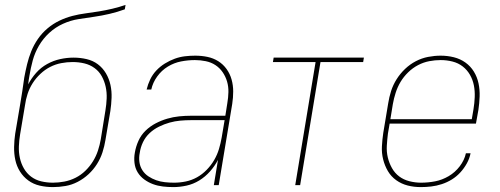

<svg xmlns="http://www.w3.org/2000/svg" viewBox="-20 -755 2040 783"><path d="M196 8Q168 8 142 2Q116 -4 95.5 -19Q75 -34 61.5 -55.5Q48 -77 42.5 -102.5Q37 -128 37.5 -155.5Q38 -183 42 -210L62 -328Q67 -356 71 -383.5Q75 -411 79 -439Q84 -466 90.5 -493Q97 -520 107.5 -546Q118 -572 134.5 -596Q151 -620 173.5 -639Q196 -658 222 -670.5Q248 -683 275 -690Q302 -697 329 -700.5Q356 -704 383.5 -708.5Q411 -713 438.5 -719.5Q466 -726 492 -735L489 -717Q459 -706 427 -698.5Q395 -691 363.5 -686.5Q332 -682 300 -677Q268 -672 237 -658Q206 -644 181 -621Q156 -598 139 -569Q122 -540 113.5 -508.5Q105 -477 100 -446Q98 -437 97 -428Q96 -419 95 -411Q108 -436 127.5 -458Q147 -480 172.5 -494Q198 -508 225.5 -514Q253 -520 280 -520Q307 -520 333 -514Q359 -508 379 -493Q399 -478 412 -456Q425 -434 430.5 -408.5Q436 -383 435 -356Q434 -329 430 -302L410 -184Q406 -159 398 -134Q390 -109 375.5 -86Q361 -63 341 -44.5Q321 -26 297 -13.5Q273 -1 247 3.5Q221 8 196 8ZM196 -10Q219 -10 242.5 -14.5Q266 -19 288 -30Q310 -41 328 -58.5Q346 -76 359 -97Q372 -118 379.5 -141Q387 -164 391 -187L410 -305Q414 -329 415 -353.5Q416 -378 411 -401Q406 -424 395 -444Q384 -464 365.5 -477.5Q347 -491 324 -496.5Q301 -502 276 -502Q253 -502 229.5 -497.5Q206 -493 184.5 -482Q163 -471 144.5 -453.5Q126 -436 113 -415.5Q100 -395 92.5 -372Q85 -349 82 -326L62 -207Q58 -183 57 -158.5Q56 -134 61 -111Q66 -88 77.5 -68Q89 -48 107 -34.5Q125 -21 148 -15.5Q171 -10 196 -10Z M687 8Q665 8 644 5.5Q623 3 604 -4Q585 -11 568.5 -23Q552 -35 541.5 -52Q531 -69 528.5 -90.5Q526 -112 530 -133Q534 -157 544.5 -180.5Q555 -204 573.5 -222Q592 -240 615 -252Q638 -264 662 -271Q686 -278 710.5 -280.5Q735 -283 759 -283H899L907 -334Q911 -357 911.5 -379.5Q912 -402 906 -422.5Q900 -443 888 -460.5Q876 -478 858.5 -489.5Q841 -501 819 -505.5Q797 -510 775 -510Q747 -510 718.5 -504.5Q690 -499 664.5 -483.5Q639 -468 621 -443Q603 -418 597 -390H578Q583 -411 592.5 -431Q602 -451 617.5 -467.5Q633 -484 652.5 -496Q672 -508 692.5 -515.5Q713 -523 734 -525.5Q755 -528 776 -528Q802 -528 826 -523Q850 -518 870 -505.5Q890 -493 904 -473.5Q918 -454 924.5 -430.5Q931 -407 931 -382Q931 -357 927 -331L872 0H852L869 -103Q856 -78 836.5 -56Q817 -34 792.5 -19Q768 -4 740.5 2Q713 8 687 8ZM690 -10Q714 -10 738 -15Q762 -20 783.5 -32Q805 -44 823 -62.5Q841 -81 853.5 -102.5Q866 -124 873 -147.5Q880 -171 884 -194L896 -265H759Q737 -265 715 -263Q693 -261 671.5 -255Q650 -249 628.5 -238.5Q607 -228 590 -212Q573 -196 563 -175Q553 -154 550 -132Q546 -113 548.5 -94.5Q551 -76 560.5 -61Q570 -46 585 -36Q600 -26 617 -20Q634 -14 652.5 -12Q671 -10 690 -10Z M1184 0 1267 -502H1093L1096 -520H1464L1461 -502H1287L1204 0Z M1696 8Q1668 8 1642.5 1.5Q1617 -5 1596 -20Q1575 -35 1562 -57Q1549 -79 1542.5 -105Q1536 -131 1537.5 -158.5Q1539 -186 1543 -213L1563 -333Q1567 -359 1575 -384Q1583 -409 1597.5 -432Q1612 -455 1632 -474Q1652 -493 1676 -505.5Q1700 -518 1726 -523Q1752 -528 1777 -528Q1805 -528 1831 -521.5Q1857 -515 1878 -500Q1899 -485 1912.5 -463Q1926 -441 1931.5 -415Q1937 -389 1936 -361.5Q1935 -334 1931 -307L1921 -251H1569L1562 -210Q1559 -186 1557.5 -161Q1556 -136 1561.5 -113Q1567 -90 1578.5 -69.5Q1590 -49 1608 -35.5Q1626 -22 1649.5 -16Q1673 -10 1697 -10Q1726 -10 1754.5 -15.5Q1783 -21 1809.5 -36.5Q1836 -52 1855 -77Q1874 -102 1880 -130H1899Q1895 -109 1884 -89Q1873 -69 1857.5 -52Q1842 -35 1822.5 -23Q1803 -11 1781.5 -4Q1760 3 1738.5 5.5Q1717 8 1696 8ZM1572 -269H1904L1911 -310Q1915 -334 1916 -359Q1917 -384 1912.5 -407Q1908 -430 1896.5 -450Q1885 -470 1867 -484Q1849 -498 1825.5 -504Q1802 -510 1777 -510Q1754 -510 1730.5 -505.5Q1707 -501 1685 -489.5Q1663 -478 1644.5 -460Q1626 -442 1613.5 -421Q1601 -400 1593.5 -376.5Q1586 -353 1582 -330Z"/></svg>

Font: Iosevka Term Curly Th Obl
Style: Regular
Weight: 100
Italic angle: -9°
Designer: Belleve Invis
Foundry: Belleve Invis
Version: Version 32.3.0